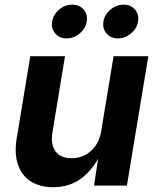

<svg xmlns="http://www.w3.org/2000/svg" viewBox="-20 -783 663 810"><path d="M204.4 6.8Q148.2 6.8 109.9 -17.7Q71.7 -42.3 55.8 -88.5Q40 -134.6 50.4 -198.7L107.8 -545.9H254.2L201.2 -224.2Q193 -173.6 214.3 -144.5Q235.5 -115.5 282 -115.5Q312.9 -115.5 339 -128.9Q365 -142.3 383 -167.9Q401 -193.5 406.9 -229.8L459.1 -545.9H605.7L515.4 0H376.9L397.3 -136.3H405.8Q373 -67.5 322.9 -30.3Q272.9 6.8 204.4 6.8ZM477.4 -621Q447.2 -621 429.4 -641.9Q411.5 -662.8 416.4 -692.3Q421.2 -721.8 446.1 -742.6Q471 -763.4 501.2 -763.4Q531.5 -763.4 549.4 -742.6Q567.2 -721.8 562.4 -692.3Q557.6 -662.8 532.6 -641.9Q507.6 -621 477.4 -621ZM261.1 -621Q230.8 -621 213 -641.9Q195.1 -662.8 200 -692.3Q204.8 -721.8 229.7 -742.6Q254.6 -763.4 284.9 -763.4Q315.1 -763.4 333 -742.6Q350.8 -721.8 346 -692.3Q341.2 -662.8 316.2 -641.9Q291.3 -621 261.1 -621Z"/></svg>

Font: Inter
Style: Italic
Weight: 400
Italic angle: -9.3988°
Designer: Rasmus Andersson
Foundry: rsms
Version: Version 4.001;git-66647c0bb